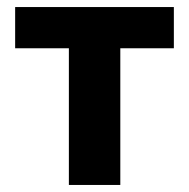

<svg xmlns="http://www.w3.org/2000/svg" viewBox="-20 -525 536 545"><path d="M175.5 0V-388H23V-505H473.5V-388H321.5V0Z"/></svg>

Font: Geologica Roman SemiBold
Style: Regular
Weight: 600
Designer: Sindre Bremnes, Frode Helland
Foundry: Monokrom Skriftforlag AS
Version: Version 1.010;gftools[0.9.28]